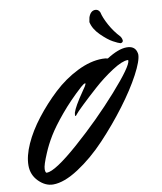

<svg xmlns="http://www.w3.org/2000/svg" viewBox="-185 -1017 970 1151"><g transform="rotate(-10 300.0 -441.5)"><path d="M498 -635Q570 -681 620 -681Q666 -681 678 -646Q682 -634 682 -627Q682 -589 639 -508Q596 -427 525 -332.5Q454 -238 372 -151Q290 -64 201 -6Q112 52 45 52Q-2 52 -42 12Q-82 -28 -82 -85.5Q-82 -143 -50 -214.5Q-18 -286 38.5 -359Q95 -432 163 -495.5Q231 -559 311.5 -599Q392 -639 465 -639Q485 -639 498 -635ZM19 -24Q70 -24 218 -154Q366 -284 491.5 -425.5Q617 -567 617 -602Q617 -605 613 -605Q579 -605 517.5 -565Q456 -525 400 -475Q344 -425 303.5 -386Q263 -347 257 -338Q251 -329 247 -329Q245 -329 245 -334L247 -349Q258 -385 314 -466L333 -494Q340 -507 340 -509.5Q340 -512 338 -512Q330 -512 311 -495Q236 -427 178 -357.5Q120 -288 89.5 -237.5Q59 -187 40 -141Q10 -71 10 -47.5Q10 -24 19 -24ZM595 -752Q605 -738 605 -723Q601 -712 589 -712Q576 -715 545.5 -731.5Q515 -748 475.5 -787Q436 -826 427 -869L432 -896Q445 -935 474 -935Q493 -935 502 -915Q509 -882 534.5 -835.5Q560 -789 595 -752Z"/></g></svg>

Font: Mr Dafoe
Style: Regular
Weight: 400
Designer: Alejandro Paul
Foundry: Alejandro Paul
Version: Version 1.000